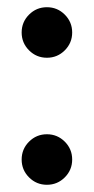

<svg xmlns="http://www.w3.org/2000/svg" viewBox="-20 -502 260 532"><path d="M40 -412Q40 -441 60.5 -461.5Q81 -482 110 -482Q139 -482 159.5 -461.5Q180 -441 180 -412Q180 -383 159.5 -362.5Q139 -342 110 -342Q81 -342 60.5 -362.5Q40 -383 40 -412ZM40 -60Q40 -89 60.5 -109.5Q81 -130 110 -130Q139 -130 159.5 -109.5Q180 -89 180 -60Q180 -31 159.5 -10.5Q139 10 110 10Q81 10 60.5 -10.5Q40 -31 40 -60Z"/></svg>

Font: Raigarh
Style: Regular
Weight: 400
Designer: jaikishan Patel
Foundry: MagicType
Version: Version 1.000;FEAKit 1.0